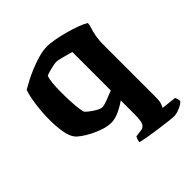

<svg xmlns="http://www.w3.org/2000/svg" viewBox="-190 -632 964 964"><g transform="rotate(-45 291.5 -150.0)"><path d="M498 200Q487 200 457.5 196.5Q428 193 392 188Q356 183 325 177.5Q294 172 282 168Q282 161 285.5 151.5Q289 142 292 137L330 132Q347 130 355.5 115Q364 100 364 54V-46Q337 -27 307.5 -13.5Q278 0 253 0Q226 0 197.5 -9.5Q169 -19 142.5 -32.5Q116 -46 97 -60Q78 -74 72 -82Q55 -104 48.5 -143Q42 -182 42 -227Q42 -284 49.5 -337Q57 -390 68 -418Q82 -426 108 -440Q134 -454 166.5 -467.5Q199 -481 232.5 -490.5Q266 -500 296 -500Q315 -500 345.5 -494.5Q376 -489 410 -480Q444 -471 474 -460Q504 -449 522 -438Q522 -425 516.5 -409.5Q511 -394 505.5 -367Q500 -340 500 -291V73Q500 94 495 108.5Q490 123 486 129L566 138Q567 142 570 150Q573 158 573 167Q564 179 539.5 189.5Q515 200 498 200ZM275 -87Q287 -87 314 -97Q341 -107 364 -117V-390Q338 -397 311 -404.5Q284 -412 271 -412Q263 -412 248 -409Q233 -406 217.5 -401.5Q202 -397 193 -393Q187 -381 184 -351.5Q181 -322 181 -291Q181 -258 182.5 -224Q184 -190 187.5 -165Q191 -140 195 -135Q198 -131 213 -119Q228 -107 246 -97Q264 -87 275 -87Z"/></g></svg>

Font: Texturina
Style: Bold
Weight: 700
Designer: Guillermo Torres Carreño
Foundry: Omnibus-Type
Version: Version 1.002; ttfautohint (v1.8.3)